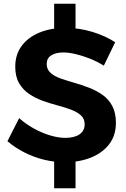

<svg xmlns="http://www.w3.org/2000/svg" viewBox="-20 -863 677 1032"><path d="M271 -843H386V-614H271ZM271 -88H386V149H271ZM538 -510Q501 -533 461.5 -548.5Q422 -564 385.5 -572.5Q349 -581 320 -581Q280 -581 255.5 -565.5Q231 -550 231 -519Q231 -490 251.5 -471.5Q272 -453 305 -441.5Q338 -430 378 -418.5Q418 -407 457.5 -392Q497 -377 530.5 -353.5Q564 -330 583.5 -293.5Q603 -257 603 -203Q603 -135 567 -88Q531 -41 468.5 -16Q406 9 329 9Q271 9 215 -5Q159 -19 109.5 -44.5Q60 -70 20 -104L83 -228Q119 -196 162.5 -172Q206 -148 250 -135Q294 -122 331 -122Q380 -122 407.5 -141Q435 -160 435 -195Q435 -225 415 -243Q395 -261 362 -273.5Q329 -286 289 -296.5Q249 -307 209 -321.5Q169 -336 136 -358.5Q103 -381 82.5 -416Q62 -451 62 -505Q62 -569 96 -615.5Q130 -662 191 -687.5Q252 -713 333 -713Q407 -713 477 -691.5Q547 -670 599 -636Z"/></svg>

Font: Alexandria SemiBold
Style: Regular
Weight: 600
Designer: Mohamed Gaber
Foundry: Kief Type Foundry
Version: Version 5.100